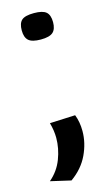

<svg xmlns="http://www.w3.org/2000/svg" viewBox="-116 -586 484 829"><g transform="rotate(-15 126.0 -172.0)"><path d="M70 -65 184 -70Q197 -37 197 4Q197 57 172.5 109Q148 161 96 198L5 177Q44 144 62 97Q80 50 80 3Q80 -29 70 -65ZM56 -483Q56 -515 71 -528.5Q86 -542 126 -542Q165 -542 180.5 -528.5Q196 -515 196 -483Q196 -452 180.5 -438Q165 -424 126 -424Q87 -424 71.5 -438Q56 -452 56 -483Z"/></g></svg>

Font: Georama Extended Medium
Style: Regular
Weight: 500
Width: 7
Designer: Jean-Baptiste Levee
Foundry: Production Type
Version: Version 1.000